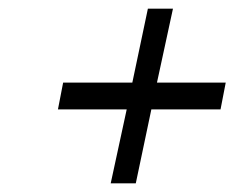

<svg xmlns="http://www.w3.org/2000/svg" viewBox="-20 -557 542 444"><path d="M126 -366 114 -304H273L236 -133H294L330 -304H490L502 -366H343L380 -537H322L286 -366Z"/></svg>

Font: LT Wave Text Light Italic
Style: Regular
Weight: 300
Designer: Daniel Lyons
Version: Version 2.5 (Glyphs App)